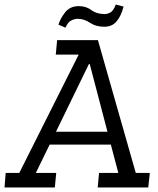

<svg xmlns="http://www.w3.org/2000/svg" viewBox="-43 -827 696 847"><path d="M246 -705 215 -718Q222 -744 244 -772Q266 -800 304 -800Q337 -800 360 -782.5Q383 -765 418 -765Q431 -765 444 -772Q457 -779 468 -807L502 -798Q492 -758 472 -733.5Q452 -709 417 -709Q380 -709 354 -726.5Q328 -744 300 -744Q286 -744 271 -736.5Q256 -729 246 -705ZM-18 -64H42L304 -586H203L209 -650H389L556 -64H618L611 0H388L394 -64H479L446 -189H176L115 -64H205L199 0H-23ZM349 -544 204 -246H431L353 -544Z"/></svg>

Font: Zilla Slab
Style: Italic
Weight: 400
Italic angle: -6°
Designer: Typotheque.com
Foundry: Typotheque type foundry
Version: Version 1.1; 2017; ttfautohint (v1.6)